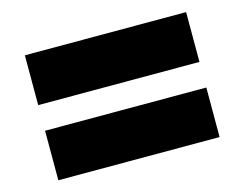

<svg xmlns="http://www.w3.org/2000/svg" viewBox="-70 -675 840 659"><g transform="rotate(-15 350.0 -345.0)"><path d="M63 -299H636V-123H63ZM63 -567H636V-390H63Z"/></g></svg>

Font: Parkinsans Light ExtraBold
Style: Regular
Weight: 800
Version: Version 1.000